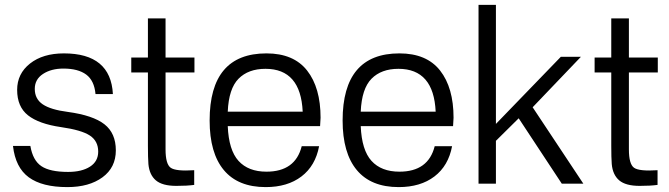

<svg xmlns="http://www.w3.org/2000/svg" viewBox="-20 -750 2730 784"><path d="M241 -532Q432 -532 441 -366H370Q365 -421 332 -445.5Q299 -470 239 -470Q189 -470 155.5 -448Q122 -426 122 -387Q122 -346 154.5 -324Q187 -302 257 -293Q360 -279 406.5 -242.5Q453 -206 453 -136Q453 -66 398.5 -26Q344 14 255 14Q152 14 97.5 -26Q43 -66 33 -154H104Q114 -95 149 -71.5Q184 -48 258 -48Q314 -48 347.5 -69.5Q381 -91 381 -131Q381 -174 347 -196.5Q313 -219 229 -231Q139 -244 94.5 -279Q50 -314 50 -383Q50 -449 102.5 -490.5Q155 -532 241 -532Z M656 -140Q656 -80 677 -65Q698 -50 773 -55V5Q744 9 700 9Q643 9 616.5 -13.5Q590 -36 586 -80Q584 -106 584 -155V-454H516V-515H584V-675H656V-515H774V-454H656Z M1068 -532Q1179 -532 1234 -462Q1289 -392 1289 -269Q1289 -263 1287 -235H910Q914 -137 954 -93Q994 -49 1068 -49Q1186 -49 1212 -153H1283Q1268 -73 1211 -29.5Q1154 14 1065 14Q952 14 894 -55.5Q836 -125 836 -258Q836 -532 1068 -532ZM910 -294H1216Q1208 -469 1064 -469Q994 -469 954 -428.5Q914 -388 910 -294Z M1611 -532Q1722 -532 1777 -462Q1832 -392 1832 -269Q1832 -263 1830 -235H1453Q1457 -137 1497 -93Q1537 -49 1611 -49Q1729 -49 1755 -153H1826Q1811 -73 1754 -29.5Q1697 14 1608 14Q1495 14 1437 -55.5Q1379 -125 1379 -258Q1379 -532 1611 -532ZM1453 -294H1759Q1751 -469 1607 -469Q1537 -469 1497 -428.5Q1457 -388 1453 -294Z M2352 -518 2155 -312 2362 0H2274L2098 -267L2005 -175V0H1934V-730H2005V-244L2270 -518Z M2548 -140Q2548 -80 2569 -65Q2590 -50 2665 -55V5Q2636 9 2592 9Q2535 9 2508.5 -13.5Q2482 -36 2478 -80Q2476 -106 2476 -155V-454H2408V-515H2476V-675H2548V-515H2666V-454H2548Z"/></svg>

Font: Nacelle Light
Style: Regular
Weight: 300
Designer: Sora Sagano
Foundry: Sora Sagano
Version: Version 1.000;FEAKit 1.0